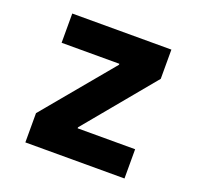

<svg xmlns="http://www.w3.org/2000/svg" viewBox="-98 -624 746 728"><g transform="rotate(20 275.0 -260.0)"><path d="M75 0V-118L308 -398V-402H75V-520H475V-402L243 -122V-118H475V0Z"/></g></svg>

Font: M PLUS Code Latin SemiExpanded
Style: Bold
Weight: 700
Width: 6
Designer: Coji Morishita
Foundry: UNDERFOREST DESIGN
Version: Version 1.002; ttfautohint (v1.8.3)